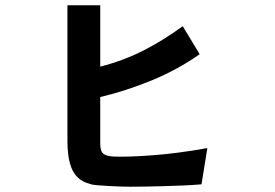

<svg xmlns="http://www.w3.org/2000/svg" viewBox="-20 -658 1040 726"><path d="M742 39Q707 42 669.5 43.5Q632 45 597 46Q562 47 529.5 47.5Q497 48 473 48Q462 48 440 47.5Q418 47 394 45.5Q370 44 349 42.5Q328 41 319 37Q292 30 275.5 14.5Q259 -1 250.5 -22.5Q242 -44 238.5 -69.5Q235 -95 235 -123V-638H359V-406Q448 -429 522.5 -467Q597 -505 671 -559L735 -453Q651 -394 553.5 -354Q456 -314 359 -291V-115Q359 -86 371 -76.5Q383 -67 412 -66Q466 -64 559 -71Q652 -78 764 -98Z"/></svg>

Font: NanumGothicCoding
Style: Bold
Weight: 700
Monospace: yes
Designer: Kwon Bruce; Nicolas Noh; Sung-woo Choi; Go-un Cha; Soo-hyun Park;
Foundry: NHN Corporation
Version: Version 2.000;PS 1;hotconv 1.0.49;makeotf.lib2.0.14853